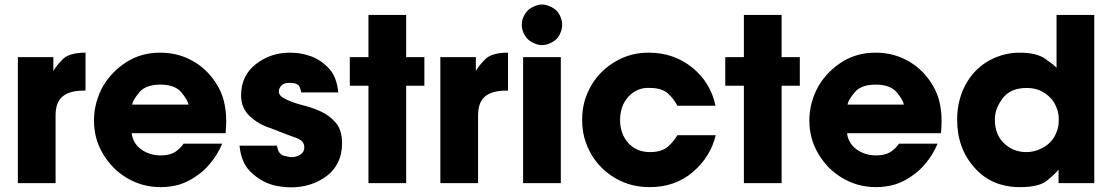

<svg xmlns="http://www.w3.org/2000/svg" viewBox="-20 -806 4896 845"><path d="M58.6 0Q100.6 0 224.6 0Q224.6 -74.2 224.6 -297.9Q224.6 -356.4 255.9 -381.8Q286.1 -407.2 349.6 -407.2Q351.6 -407.2 356.4 -407.2Q356.4 -449.2 356.4 -574.2Q284.2 -574.2 255.9 -544.9Q226.6 -515.6 214.8 -493.2Q214.8 -513.7 214.8 -554.7Q175.8 -554.7 58.6 -554.7Q58.6 -520.5 58.6 -416Q58.6 -311.5 58.6 0Z M972.7 -219.7Q975.6 -247.1 975.6 -273.4Q975.6 -320.3 964.8 -363.3Q947.3 -429.7 894.5 -486.3Q855.5 -527.3 801.8 -550.8Q748 -574.2 684.6 -574.2Q601.6 -574.2 537.1 -533.2Q472.7 -492.2 434.6 -428.7Q415 -394.5 404.3 -355.5Q393.6 -316.4 393.6 -276.4Q393.6 -195.3 432.6 -129.9Q471.7 -63.5 534.2 -25.4Q567.4 -4.9 606.4 6.8Q645.5 17.6 687.5 17.6Q730.5 17.6 770.5 5.9Q810.5 -6.8 845.7 -32.2Q880.9 -55.7 909.2 -91.8Q938.5 -127.9 958 -173.8Q901.4 -173.8 788.1 -173.8Q773.4 -152.3 750 -136.7Q726.6 -122.1 687.5 -122.1Q638.7 -122.1 601.6 -148.4Q564.5 -175.8 559.6 -219.7Q697.3 -219.7 972.7 -219.7ZM561.5 -345.7Q564.5 -365.2 592.8 -399.4Q621.1 -433.6 685.5 -433.6Q750 -433.6 778.3 -399.4Q806.6 -365.2 809.6 -345.7Q726.6 -345.7 561.5 -345.7Z M1468.8 -399.4Q1461.9 -470.7 1424.8 -507.8Q1388.7 -544.9 1344.7 -559.6Q1321.3 -567.4 1297.9 -571.3Q1274.4 -574.2 1255.9 -574.2Q1169.9 -574.2 1105.5 -523.4Q1041 -472.7 1041 -385.7Q1041 -330.1 1080.1 -293.9Q1119.1 -257.8 1172.9 -241.2Q1252 -210 1286.1 -198.2Q1319.3 -185.5 1319.3 -157.2Q1319.3 -136.7 1300.8 -125Q1283.2 -114.3 1261.7 -114.3Q1256.8 -114.3 1230.5 -120.1Q1204.1 -127 1199.2 -165Q1143.6 -165 1034.2 -165Q1041 -93.8 1078.1 -54.7Q1116.2 -15.6 1162.1 2Q1187.5 11.7 1212.9 14.6Q1237.3 18.6 1259.8 18.6Q1351.6 18.6 1418.9 -32.2Q1485.4 -84 1485.4 -174.8Q1485.4 -233.4 1458 -265.6Q1429.7 -298.8 1387.7 -317.4Q1366.2 -327.1 1340.8 -335Q1316.4 -341.8 1292 -348.6Q1258.8 -358.4 1232.4 -372.1Q1207 -384.8 1207 -404.3Q1207 -415 1216.8 -427.7Q1227.5 -441.4 1253.9 -441.4Q1290 -441.4 1297.9 -424.8Q1304.7 -408.2 1305.7 -399.4Q1360.4 -399.4 1468.8 -399.4Z M1601.6 0Q1643.6 0 1767.6 0Q1767.6 -107.4 1767.6 -428.7Q1788.1 -428.7 1847.7 -428.7Q1847.7 -460.9 1847.7 -554.7Q1828.1 -554.7 1767.6 -554.7Q1767.6 -601.6 1767.6 -740.2Q1726.6 -740.2 1601.6 -740.2Q1601.6 -693.4 1601.6 -554.7Q1581.1 -554.7 1519.5 -554.7Q1519.5 -546.9 1519.5 -523.4Q1519.5 -500 1519.5 -428.7Q1540 -428.7 1601.6 -428.7Q1601.6 -321.3 1601.6 0Z M1918 0Q1960 0 2084 0Q2084 -74.2 2084 -297.9Q2084 -356.4 2115.2 -381.8Q2145.5 -407.2 2209 -407.2Q2210.9 -407.2 2215.8 -407.2Q2215.8 -449.2 2215.8 -574.2Q2143.6 -574.2 2115.2 -544.9Q2085.9 -515.6 2074.2 -493.2Q2074.2 -513.7 2074.2 -554.7Q2035.2 -554.7 1918 -554.7Q1918 -520.5 1918 -416Q1918 -311.5 1918 0Z M2282.2 0Q2324.2 0 2448.2 0Q2448.2 -138.7 2448.2 -554.7Q2407.2 -554.7 2282.2 -554.7Q2282.2 -520.5 2282.2 -416Q2282.2 -311.5 2282.2 0ZM2428.7 -633.8Q2416 -622.1 2399.4 -615.2Q2382.8 -607.4 2365.2 -607.4Q2348.6 -607.4 2332 -615.2Q2314.5 -622.1 2302.7 -633.8Q2291 -645.5 2283.2 -663.1Q2276.4 -679.7 2276.4 -696.3Q2276.4 -713.9 2283.2 -730.5Q2291 -748 2302.7 -759.8Q2314.5 -771.5 2332 -778.3Q2348.6 -786.1 2365.2 -786.1Q2382.8 -786.1 2399.4 -778.3Q2416 -771.5 2428.7 -759.8Q2440.4 -748 2447.3 -730.5Q2454.1 -713.9 2454.1 -696.3Q2454.1 -679.7 2447.3 -663.1Q2440.4 -645.5 2428.7 -633.8Z M2960.9 -210.9Q2947.3 -185.5 2919.9 -161.1Q2892.6 -136.7 2840.8 -136.7Q2781.2 -136.7 2745.1 -176.8Q2709 -216.8 2709 -278.3Q2709 -307.6 2717.8 -334Q2727.5 -360.4 2745.1 -379.9Q2762.7 -399.4 2787.1 -410.2Q2811.5 -420.9 2840.8 -418.9Q2892.6 -418.9 2919.9 -394.5Q2947.3 -369.1 2960.9 -340.8Q3016.6 -340.8 3128.9 -340.8Q3107.4 -443.4 3026.4 -508.8Q2945.3 -574.2 2835 -574.2Q2753.9 -574.2 2688.5 -535.2Q2623 -497.1 2585 -434.6Q2564.5 -400.4 2552.7 -361.3Q2542 -321.3 2542 -279.3Q2542 -235.4 2552.7 -196.3Q2564.5 -156.2 2585 -122.1Q2624 -58.6 2690.4 -20.5Q2756.8 17.6 2838.9 17.6Q2951.2 17.6 3029.3 -48.8Q3107.4 -116.2 3129.9 -210.9Q3073.2 -210.9 2960.9 -210.9Z M3253.9 0Q3295.9 0 3419.9 0Q3419.9 -107.4 3419.9 -428.7Q3440.4 -428.7 3500 -428.7Q3500 -460.9 3500 -554.7Q3480.5 -554.7 3419.9 -554.7Q3419.9 -601.6 3419.9 -740.2Q3378.9 -740.2 3253.9 -740.2Q3253.9 -693.4 3253.9 -554.7Q3233.4 -554.7 3171.9 -554.7Q3171.9 -546.9 3171.9 -523.4Q3171.9 -500 3171.9 -428.7Q3192.4 -428.7 3253.9 -428.7Q3253.9 -321.3 3253.9 0Z M4121.1 -219.7Q4124 -247.1 4124 -273.4Q4124 -320.3 4113.3 -363.3Q4095.7 -429.7 4043 -486.3Q4003.9 -527.3 3950.2 -550.8Q3896.5 -574.2 3833 -574.2Q3750 -574.2 3685.5 -533.2Q3621.1 -492.2 3583 -428.7Q3563.5 -394.5 3552.7 -355.5Q3542 -316.4 3542 -276.4Q3542 -195.3 3581.1 -129.9Q3620.1 -63.5 3682.6 -25.4Q3715.8 -4.9 3754.9 6.8Q3793.9 17.6 3835.9 17.6Q3878.9 17.6 3918.9 5.9Q3959 -6.8 3994.1 -32.2Q4029.3 -55.7 4057.6 -91.8Q4086.9 -127.9 4106.4 -173.8Q4049.8 -173.8 3936.5 -173.8Q3921.9 -152.3 3898.4 -136.7Q3875 -122.1 3835.9 -122.1Q3787.1 -122.1 3750 -148.4Q3712.9 -175.8 3708 -219.7Q3845.7 -219.7 4121.1 -219.7ZM3710 -345.7Q3712.9 -365.2 3741.2 -399.4Q3769.5 -433.6 3834 -433.6Q3898.4 -433.6 3926.8 -399.4Q3955.1 -365.2 3958 -345.7Q3875 -345.7 3710 -345.7Z M4795.9 -740.2Q4754.9 -740.2 4629.9 -740.2Q4629.9 -697.3 4629.9 -568.4Q4629.9 -552.7 4629.9 -507.8Q4617.2 -521.5 4579.1 -547.9Q4541 -574.2 4466.8 -574.2Q4398.4 -574.2 4335.9 -541Q4274.4 -507.8 4236.3 -445.3Q4215.8 -412.1 4204.1 -370.1Q4192.4 -328.1 4192.4 -279.3Q4192.4 -153.3 4268.6 -68.4Q4343.8 17.6 4469.7 17.6Q4554.7 17.6 4589.8 -12.7Q4626 -43 4638.7 -59.6Q4638.7 -40 4638.7 0Q4677.7 0 4795.9 0Q4795.9 -184.6 4795.9 -740.2ZM4358.4 -280.3Q4358.4 -328.1 4392.6 -373Q4426.8 -418.9 4499 -418.9Q4528.3 -418.9 4553.7 -409.2Q4579.1 -398.4 4598.6 -379.9Q4617.2 -362.3 4627.9 -336.9Q4639.6 -311.5 4639.6 -282.2Q4639.6 -278.3 4639.6 -274.4Q4639.6 -248 4629.9 -224.6Q4620.1 -198.2 4600.6 -178.7Q4581.1 -159.2 4553.7 -148.4Q4527.3 -136.7 4497.1 -136.7Q4438.5 -136.7 4398.4 -175.8Q4358.4 -214.8 4358.4 -279.3Q4358.4 -279.3 4358.4 -280.3Z"/></svg>

Font: Avakin
Style: Bold
Weight: 700
Designer: Herb Lubalin, Tom Carnase, Ed Benguiat, Adobe Type Staff
Version: Version 1.0